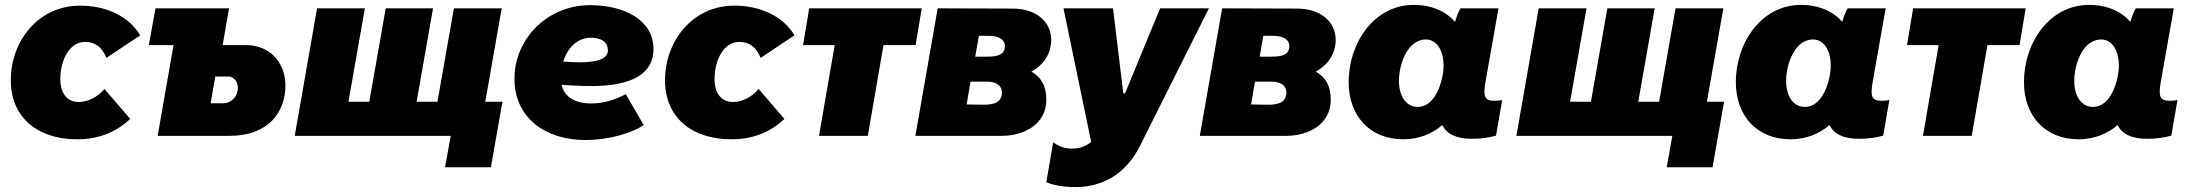

<svg xmlns="http://www.w3.org/2000/svg" viewBox="-20 -554 8953 783"><path d="M294 14C382 14 452 -14 511 -69L406 -191C378 -158 338 -138 301 -138C260 -138 226 -166 226 -232C226 -310 264 -383 326 -383C369 -383 395 -363 414 -318L552 -410C501 -495 402 -531 307 -531C137 -531 24 -388 24 -226C24 -78 130 14 294 14Z M623 0H915C1078 0 1144 -100 1144 -205C1144 -298 1081 -370 984 -370H888L914 -520H614L587 -370H687L688 -372ZM839 -133 858 -242H910C933 -242 950 -222 950 -196C950 -161 924 -133 891 -133Z M1795 128H1982L2029 -139H1959L2026 -520H1831L1764 -139H1679L1746 -520H1553L1486 -139H1401L1468 -520H1273L1182 0H1818Z M2367 17C2465 17 2559 -12 2605 -44L2532 -170C2492 -149 2444 -132 2391 -132C2332 -132 2283 -154 2270 -208C2314 -205 2354 -203 2390 -203C2559 -203 2645 -254 2645 -354C2645 -474 2523 -533 2387 -533C2213 -533 2078 -397 2078 -232C2078 -75 2203 17 2367 17ZM2277 -303C2294 -359 2335 -400 2389 -400C2427 -400 2459 -387 2459 -348C2459 -310 2405 -300 2344 -300C2322 -300 2299 -301 2277 -303Z M2962 14C3050 14 3120 -14 3179 -69L3074 -191C3046 -158 3006 -138 2969 -138C2928 -138 2894 -166 2894 -232C2894 -310 2932 -383 2994 -383C3037 -383 3063 -363 3082 -318L3220 -410C3169 -495 3070 -531 2975 -531C2805 -531 2692 -388 2692 -226C2692 -78 2798 14 2962 14Z M3255 -370H3384L3320 0H3519L3583 -370H3714L3739 -520H3280Z M3713 0H4065C4156 0 4247 -47 4247 -147C4247 -204 4226 -239 4186 -262C4239 -291 4267 -338 4267 -392C4267 -462 4210 -519 4109 -519L3804 -520ZM3922 -128 3938 -221H4006C4044 -221 4066 -204 4066 -177C4066 -136 4033 -126 3987 -127ZM3957 -323 3972 -408H4011C4053 -408 4078 -393 4078 -366C4078 -331 4049 -323 4007 -323Z M4364 209C4528 209 4600 99 4630 39L4910 -520H4711L4568 -173H4561L4519 -520H4317L4430 25C4402 48 4373 52 4352 52C4318 52 4295 41 4275 26L4247 189C4278 203 4326 209 4364 209Z M4873 0H5225C5316 0 5407 -47 5407 -147C5407 -204 5386 -239 5346 -262C5399 -291 5427 -338 5427 -392C5427 -462 5370 -519 5269 -519L4964 -520ZM5082 -128 5098 -221H5166C5204 -221 5226 -204 5226 -177C5226 -136 5193 -126 5147 -127ZM5117 -323 5132 -408H5171C5213 -408 5238 -393 5238 -366C5238 -331 5209 -323 5167 -323Z M5983 12C6018 12 6055 7 6081 -1L6106 -146C6096 -144 6086 -143 6074 -143C6033 -143 6028 -162 6038 -220L6091 -520H5936C5928 -507 5920 -486 5914 -465C5876 -508 5819 -534 5745 -534C5586 -534 5480 -382 5480 -219C5480 -80 5568 14 5702 14C5768 14 5821 -9 5862 -44C5880 -7 5919 12 5983 12ZM5795 -393C5838 -393 5867 -350 5867 -286C5867 -231 5837 -118 5762 -118C5714 -118 5685 -161 5685 -226C5685 -284 5716 -393 5795 -393Z M6777 128H6964L7011 -139H6941L7008 -520H6813L6746 -139H6661L6728 -520H6535L6468 -139H6383L6450 -520H6255L6164 0H6800Z M7562 12C7597 12 7634 7 7660 -1L7685 -146C7675 -144 7665 -143 7653 -143C7612 -143 7607 -162 7617 -220L7670 -520H7515C7507 -507 7499 -486 7493 -465C7455 -508 7398 -534 7324 -534C7165 -534 7059 -382 7059 -219C7059 -80 7147 14 7281 14C7347 14 7400 -9 7441 -44C7459 -7 7498 12 7562 12ZM7374 -393C7417 -393 7446 -350 7446 -286C7446 -231 7416 -118 7341 -118C7293 -118 7264 -161 7264 -226C7264 -284 7295 -393 7374 -393Z M7757 -370H7886L7822 0H8021L8085 -370H8216L8241 -520H7782Z M8737 12C8772 12 8809 7 8835 -1L8860 -146C8850 -144 8840 -143 8828 -143C8787 -143 8782 -162 8792 -220L8845 -520H8690C8682 -507 8674 -486 8668 -465C8630 -508 8573 -534 8499 -534C8340 -534 8234 -382 8234 -219C8234 -80 8322 14 8456 14C8522 14 8575 -9 8616 -44C8634 -7 8673 12 8737 12ZM8549 -393C8592 -393 8621 -350 8621 -286C8621 -231 8591 -118 8516 -118C8468 -118 8439 -161 8439 -226C8439 -284 8470 -393 8549 -393Z"/></svg>

Font: Fixel Display Black
Style: Italic
Weight: 900
Italic angle: -10°
Designer: AlfaBravo + MacPaw
Foundry: Kyrylo Tkachov, Marchela Mozhyna, Serhii Makarenko, Maria Weinstein, Zakhar Kryvoshyya
Version: Version 1.210;Glyphs 3.2 (3217)